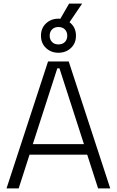

<svg xmlns="http://www.w3.org/2000/svg" viewBox="-20 -1039 644 1059"><path d="M16 0 245 -700H359L588 0H521L461 -186H143L83 0ZM443 -244 308 -662H296L161 -244ZM293 -901 361 -1019H433L353 -901ZM206 -842Q206 -884 234 -910Q262 -936 302 -936Q343 -936 371 -910Q399 -884 399 -842Q399 -800 371 -774Q343 -748 302 -748Q262 -748 234 -774Q206 -800 206 -842ZM351 -842Q351 -863 338 -876.5Q325 -890 302 -890Q280 -890 267 -876.5Q254 -863 254 -842Q254 -821 267 -807.5Q280 -794 302 -794Q325 -794 338 -807.5Q351 -821 351 -842Z"/></svg>

Font: Space Grotesk Frontify Light
Style: Regular
Weight: 300
Designer: Florian Karsten
Version: Version 2.000